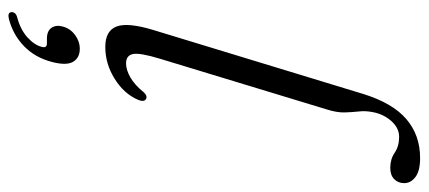

<svg xmlns="http://www.w3.org/2000/svg" viewBox="-294 -466 992 444"><g transform="rotate(90 202.0 -244.0)"><path d="M345.5 -719.5Q375 -719.5 389.2 -708.8Q403.5 -698 403.5 -683Q403.5 -668.5 394.2 -659.5Q385 -650.5 368 -650.5Q348 -650.5 333 -660.8Q318 -671 296.5 -671Q276 -671 259.8 -652.8Q243.5 -634.5 239 -608.5Q236 -592.5 237.8 -577.5Q239.5 -562.5 240 -544.8Q240.5 -527 233 -503.5L116 -118.5Q101.5 -71 105 -55.2Q108.5 -39.5 126.5 -39.5Q141.5 -39.5 159 -49.5Q176.5 -59.5 193 -80Q200.5 -88.5 207 -86.5Q217.5 -83 210.5 -66.5Q196.5 -34.5 162 -13Q127.5 8.5 88.5 8.5Q51 8.5 41.2 -17.8Q31.5 -44 49.5 -103L197 -587Q218 -655.5 255.2 -687.5Q292.5 -719.5 345.5 -719.5ZM69.5 143.5Q51.5 143.5 44.2 132.8Q37 122 41.5 106.5Q46 89.5 60.8 78.5Q75.5 67.5 93 67.5Q113.5 67.5 122.8 82.8Q132 98 123.5 131Q113.5 170.5 87 196.2Q60.5 222 23.5 231.5Q9 235 8 225.5Q8 215 21 212Q49 204.5 66.8 188.2Q84.5 172 88.5 155Q91.5 143.5 80.5 143.5Z"/></g></svg>

Font: Fraunces 72pt Soft Light
Style: Italic
Weight: 300
Italic angle: -16°
Version: Version 1.000;[b76b70a41]